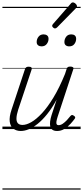

<svg xmlns="http://www.w3.org/2000/svg" viewBox="-20 -1066 686 1586"><path d="M152 16Q116 16 91 -2.5Q66 -21 60.5 -60.5Q55 -100 76 -162L186 -494Q191 -506 197 -510.5Q203 -515 217 -515Q233 -515 239 -509Q245 -503 241 -491L130 -159Q117 -118 116 -90Q115 -62 127.5 -48Q140 -34 166 -34Q198 -34 238.5 -57Q279 -80 325.5 -129.5Q372 -179 421 -259.5Q470 -340 517 -455L530 -495Q534 -508 540.5 -512Q547 -516 561 -516Q576 -516 583 -510.5Q590 -505 585 -493L456 -101Q448 -76 446 -61Q444 -46 448.5 -39Q453 -32 463 -32Q481 -32 498.5 -44Q516 -56 532.5 -73.5Q549 -91 562 -108Q569 -116 575.5 -116Q582 -116 590 -110Q600 -104 601 -97.5Q602 -91 597 -85Q585 -68 563.5 -44Q542 -20 513.5 -2Q485 16 452 16Q428 16 414 6.5Q400 -3 395.5 -20.5Q391 -38 394 -62.5Q397 -87 406 -115L448 -243Q409 -172 369 -122.5Q329 -73 290.5 -42.5Q252 -12 217 2Q182 16 152 16ZM323 -683Q306 -683 294.5 -692Q283 -701 283 -719Q283 -743 298 -762.5Q313 -782 340 -782Q358 -782 369.5 -773Q381 -764 381 -745Q381 -722 366 -702.5Q351 -683 323 -683ZM552 -683Q534 -683 523 -692Q512 -701 512 -719Q512 -743 526.5 -762.5Q541 -782 569 -782Q587 -782 598 -773Q609 -764 609 -745Q609 -722 594.5 -702.5Q580 -683 552 -683ZM434 -831Q428 -831 419.5 -838Q411 -845 411 -852Q411 -856 412.5 -860Q414 -864 419 -869L562 -1033Q568 -1041 572.5 -1043.5Q577 -1046 583 -1046Q589 -1046 597 -1041Q605 -1036 610.5 -1028.5Q616 -1021 616 -1014Q616 -1009 614 -1005.5Q612 -1002 607 -998L452 -840Q443 -831 434 -831ZM0 490H646V500H0ZM0 -20H646V0H0ZM0 -505H646V-500H0ZM0 -1010H646V-1000H0Z"/></svg>

Font: Playwrite NZ Guides
Style: Regular
Weight: 400
Designer: Veronika Burian, José Scaglione
Foundry: TypeTogether
Version: Version 1.003